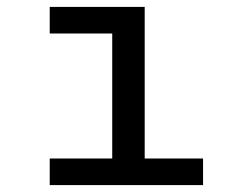

<svg xmlns="http://www.w3.org/2000/svg" viewBox="-20 -536 680 556"><path d="M124 -77H305V-439H124V-516H399V-77H568V0H124Z"/></svg>

Font: Writer
Style: Regular
Weight: 400
Monospace: yes
Designer: Mike Abbink, Paul van der Laan, Pieter van Rosmalen
Foundry: Bold Monday
Version: Version 2.001 2020